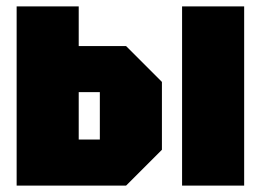

<svg xmlns="http://www.w3.org/2000/svg" viewBox="-20 -580 815 600"><path d="M32 0V-560H226V-436H374L486 -324V-112L374 0ZM226 -144H292V-292H226ZM549 0V-560H743V0Z"/></svg>

Font: Tektur Condensed ExtraBold
Style: Regular
Weight: 800
Width: 3
Designer: Adam Jagosz
Foundry: Adam Jagosz
Version: Version 1.005;gftools[0.9.30]